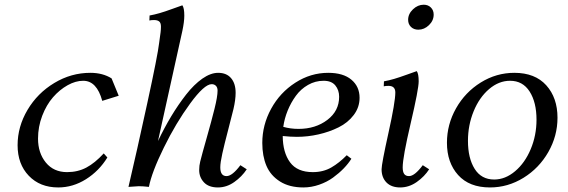

<svg xmlns="http://www.w3.org/2000/svg" viewBox="-20 -804 2444 826"><path d="M460 -466.8 490.7 -392.1 419.9 -370.1Q396.5 -456.5 337.9 -456.5Q305.2 -456.5 270.8 -437.3Q236.3 -418 208 -385.5Q179.7 -353 161.6 -305.9Q143.6 -258.8 143.6 -207.5Q143.6 -146 177.2 -104.7Q210.9 -63.5 268.6 -63.5Q314.5 -63.5 351.3 -83Q388.2 -102.5 426.3 -144L441.9 -126.5Q406.2 -68.4 349.9 -33Q293.5 2.4 230.5 2.4Q151.9 2.4 103.8 -47.9Q55.7 -98.1 55.7 -179.2Q55.7 -259.3 98.4 -331.3Q141.1 -403.3 213.6 -447Q286.1 -490.7 368.7 -490.7Q421.9 -490.7 460 -466.8Z M764.6 -781.2Q772.9 -769.5 772.9 -736.8Q772.9 -710.4 764.6 -671.4Q756.8 -633.8 718.3 -462.2Q679.7 -290.5 659.7 -197.3Q687 -254.4 716.8 -304Q746.6 -353.5 780.5 -397Q814.5 -440.4 850.3 -465.6Q886.2 -490.7 918.5 -490.7Q954.6 -490.7 974.1 -467.8Q993.7 -444.8 993.7 -404.8Q993.7 -375 984.4 -335Q978.5 -310.1 961.7 -245.8Q944.8 -181.6 936.3 -142.8Q927.7 -104 927.7 -84Q927.7 -46.4 954.6 -46.4Q979 -46.4 1014.2 -93.3L1041.5 -75.7Q1020.5 -43.9 987.8 -20.8Q955.1 2.4 917.5 2.4Q877.9 2.4 857.4 -19.5Q836.9 -41.5 836.9 -72.3Q836.9 -91.3 841.3 -108.9Q849.1 -140.6 869.4 -211.7Q889.6 -282.7 902.8 -335.7Q916 -388.7 916 -414.1Q916 -427.7 908.9 -434.8Q901.9 -441.9 890.6 -441.9Q858.9 -441.9 797.9 -358.4Q736.8 -274.9 684.8 -168.9Q632.8 -63 620.6 0Q594.7 -2.9 577.1 -2.9L532.7 0Q568.4 -151.9 613.5 -359.6Q658.7 -567.4 664.6 -619.1Q665 -624.5 667.2 -638.4Q669.4 -652.3 670.9 -665.3Q672.4 -678.2 672.4 -689.5Q672.4 -705.6 664.8 -711.7Q657.2 -717.8 642.6 -717.8Q630.4 -717.8 622.6 -715.8L623.5 -737.3Q645 -741.2 667 -747.6Q689 -753.9 720.9 -765.6Q752.9 -777.3 764.6 -781.2Z M1471.7 -136.2 1491.7 -121.1Q1479 -100.6 1459 -79.8Q1439 -59.1 1412.8 -40Q1386.7 -21 1353 -9.3Q1319.3 2.4 1285.2 2.4Q1225.1 2.4 1184.6 -23.2Q1144 -48.8 1126.2 -90.8Q1108.4 -132.8 1108.4 -189Q1108.4 -266.6 1146.5 -336.2Q1184.6 -405.8 1250.5 -448.2Q1316.4 -490.7 1392.1 -490.7Q1456.5 -490.7 1491.7 -461.2Q1526.9 -431.6 1526.9 -383.3Q1526.9 -342.3 1501.7 -309.1Q1476.6 -275.9 1436.5 -256.1Q1396.5 -236.3 1350.1 -225.8Q1303.7 -215.3 1257.3 -215.3Q1230.5 -215.3 1196.3 -218.8Q1196.8 -147.9 1227.8 -105.7Q1258.8 -63.5 1325.7 -63.5Q1370.6 -63.5 1405.3 -83.5Q1439.9 -103.5 1471.7 -136.2ZM1372.1 -456.5Q1336.4 -456.5 1305.2 -438.7Q1273.9 -420.9 1252.7 -391.6Q1231.4 -362.3 1217.5 -328.1Q1203.6 -293.9 1198.7 -258.3Q1229.5 -249.5 1264.2 -249.5Q1337.4 -249.5 1388.2 -288.1Q1439 -326.7 1439 -387.7Q1439 -416.5 1422.6 -436.5Q1406.2 -456.5 1372.1 -456.5Z M1772.9 -498Q1781.2 -486.8 1781.2 -454.1Q1781.2 -420.4 1746.8 -273.7Q1712.4 -127 1712.4 -84Q1712.4 -64.5 1719 -55.4Q1725.6 -46.4 1739.7 -46.4Q1763.7 -46.4 1798.8 -93.3L1826.2 -75.7Q1806.6 -44.9 1773.2 -21.2Q1739.7 2.4 1701.7 2.4Q1663.6 2.4 1642.6 -19Q1621.6 -40.5 1621.6 -75.7Q1621.6 -98.6 1651.1 -231.9Q1680.7 -365.2 1680.7 -406.2Q1680.7 -434.6 1651.4 -434.6Q1638.7 -434.6 1630.9 -432.6L1631.8 -454.1Q1653.3 -458 1675.8 -464.6Q1698.2 -471.2 1730.5 -482.9Q1762.7 -494.6 1772.9 -498ZM1802.7 -783.7Q1821.8 -783.7 1833.7 -771.7Q1845.7 -759.8 1845.7 -741.2Q1845.7 -715.3 1825.4 -695.8Q1805.2 -676.3 1779.8 -676.3Q1760.3 -676.3 1748 -688.2Q1735.8 -700.2 1735.8 -718.8Q1735.8 -744.1 1756.6 -763.9Q1777.3 -783.7 1802.7 -783.7Z M2192.9 -490.7Q2281.7 -490.7 2330.1 -437Q2378.4 -383.3 2378.4 -297.4Q2378.4 -219.2 2338.9 -149.9Q2299.3 -80.6 2232.2 -39.1Q2165 2.4 2087.9 2.4Q1999 2.4 1950.9 -51Q1902.8 -104.5 1902.8 -189.9Q1902.8 -268.6 1941.9 -337.9Q1981 -407.2 2048.1 -449Q2115.2 -490.7 2192.9 -490.7ZM2174.3 -456.5Q2126 -456.5 2084 -420.7Q2042 -384.8 2017.6 -325.2Q1993.2 -265.6 1993.2 -198.2Q1993.2 -123.5 2022 -77.6Q2050.8 -31.7 2106 -31.7Q2153.8 -31.7 2196 -67.4Q2238.3 -103 2263.2 -162.4Q2288.1 -221.7 2288.1 -289.1Q2288.1 -363.8 2258.5 -410.2Q2229 -456.5 2174.3 -456.5Z"/></svg>

Font: Flanker
Style: Italic
Weight: 400
Italic angle: -12°
Designer: Flanker
Version: Version 2.027